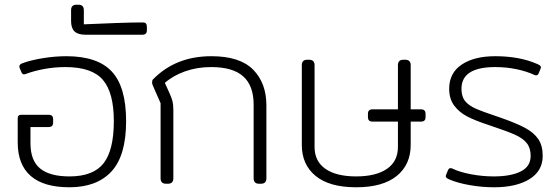

<svg xmlns="http://www.w3.org/2000/svg" viewBox="-20 -778 2373 813"><path d="M55 -175V-277Q55 -292 70 -292H186Q205 -292 205 -273V-260Q205 -249 200 -244.5Q195 -240 185 -240H109V-172Q109 -98 150 -64.5Q191 -31 274 -31Q375 -31 418.5 -86.5Q462 -142 462 -265Q462 -386 415.5 -440Q369 -494 257 -494Q212 -494 168 -486Q124 -478 90 -465L82 -463Q74 -463 70 -474L63 -491Q62 -493 62 -497Q62 -506 77 -511Q113 -524 163.5 -532Q214 -540 261 -540Q393 -540 453.5 -475Q514 -410 514 -265Q514 -119 452 -52Q390 15 274 15Q165 15 110 -33Q55 -81 55 -175Z M281 -689V-735Q281 -758 304 -758H312Q335 -758 335 -735V-675Q402 -678 470.5 -680.5Q539 -683 583 -683Q594 -683 598 -678.5Q602 -674 602 -663V-650Q602 -631 583 -631H342Q310 -631 295.5 -645Q281 -659 281 -689Z M660 -23V-341L631 -407Q624 -421 624 -429Q624 -439 628 -442Q724 -540 875 -540Q996 -540 1052 -483Q1108 -426 1108 -332V-23Q1108 0 1085 0H1077Q1054 0 1054 -23V-335Q1054 -415 1010 -454.5Q966 -494 874 -494Q815 -494 764 -476Q713 -458 678 -427L698 -383Q707 -363 710.5 -349Q714 -335 714 -312V-23Q714 0 691 0H683Q660 0 660 -23Z M1258 -164V-502Q1258 -525 1281 -525H1289Q1312 -525 1312 -502V-156Q1312 -95 1358 -63Q1404 -31 1488 -31Q1572 -31 1618.5 -63Q1665 -95 1665 -156V-263H1558Q1548 -263 1543 -267.5Q1538 -272 1538 -283V-296Q1538 -315 1557 -315H1665V-502Q1665 -525 1688 -525H1696Q1719 -525 1719 -502V-315H1763Q1782 -315 1782 -296V-283Q1782 -272 1777 -267.5Q1772 -263 1762 -263H1719V-164Q1719 -81 1660 -33Q1601 15 1488 15Q1375 15 1316.5 -33Q1258 -81 1258 -164Z M1883 -18Q1873 -22 1869.5 -26.5Q1866 -31 1869 -38L1876 -55Q1880 -66 1887 -66Q1893 -66 1896 -64Q1927 -49 1975 -40Q2023 -31 2071 -31Q2143 -31 2185 -52Q2227 -73 2227 -118Q2227 -151 2210.5 -172Q2194 -193 2158.5 -208.5Q2123 -224 2048 -249Q1993 -267 1959 -284.5Q1925 -302 1903.5 -330.5Q1882 -359 1882 -402Q1882 -469 1935 -504.5Q1988 -540 2077 -540Q2180 -540 2255 -507Q2265 -503 2268.5 -498.5Q2272 -494 2269 -487L2262 -470Q2258 -459 2251 -459Q2245 -459 2242 -461Q2210 -476 2167 -485Q2124 -494 2077 -494Q1934 -494 1934 -402Q1934 -369 1949.5 -350Q1965 -331 1994.5 -318Q2024 -305 2096 -281Q2165 -257 2202.5 -237Q2240 -217 2259 -189.5Q2278 -162 2278 -118Q2278 -54 2222 -19.5Q2166 15 2072 15Q2021 15 1969.5 6Q1918 -3 1883 -18Z"/></svg>

Font: Mitr ExtraLight
Style: Regular
Weight: 250
Designer: Thanarat Vachiruckul
Foundry: Cadson Demak Co.,Ltd.
Version: Version 1.000